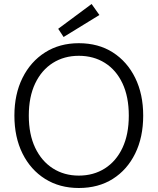

<svg xmlns="http://www.w3.org/2000/svg" viewBox="-20 -928 788 960"><path d="M374 12Q278 12 205.5 -33.5Q133 -79 92.5 -160.5Q52 -242 52 -350Q52 -457 92.5 -538.5Q133 -620 205.5 -666Q278 -712 374 -712Q472 -712 544 -666Q616 -620 656 -538.5Q696 -457 696 -350Q696 -242 656 -160.5Q616 -79 544 -33.5Q472 12 374 12ZM374 -50Q448 -50 504.5 -86Q561 -122 592.5 -189Q624 -256 624 -350Q624 -444 592.5 -511Q561 -578 504.5 -613.5Q448 -649 374 -649Q301 -649 244.5 -613.5Q188 -578 156 -511Q124 -444 124 -350Q124 -256 156 -189Q188 -122 244.5 -86Q301 -50 374 -50ZM298 -743 271 -784 438 -908 477 -853Z"/></svg>

Font: DM Sans 9pt Light
Style: Regular
Weight: 300
Version: Version 4.004;gftools[0.9.30]